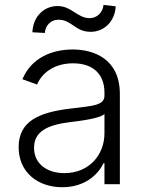

<svg xmlns="http://www.w3.org/2000/svg" viewBox="-20 -756 596 788"><path d="M235.8 12.4C326.7 12.4 382.1 -38 404.8 -86.3H408.7V0H471.9V-370.4C471.9 -516.7 361.9 -552.9 278.4 -552.9C195 -552.9 109 -519.9 72.1 -430.8L132.1 -409.1C152 -456 201.3 -496.1 280.2 -496.1C362.9 -496.1 408.7 -450.6 408.7 -376.1V-363.3C408.7 -322.1 357.6 -321.4 266 -310C142.8 -294.7 56.5 -260.3 56.5 -152.3C56.5 -47.2 136.7 12.4 235.8 12.4ZM244.3 -45.5C172.9 -45.5 119.7 -83.5 119.7 -149.5C119.7 -215.6 173.7 -243.3 266 -254.6C310.7 -259.9 390.3 -269.9 408.7 -288V-209.2C408.7 -119.7 345.2 -45.5 244.3 -45.5ZM164.1 -620.7C165.8 -651.3 188.9 -675.1 219.1 -675.1C275.2 -675.1 288 -625.4 351.6 -625.4C406.6 -625.4 451.3 -666.5 454.9 -730.1L404.8 -735.8C402.3 -704.9 377.5 -681.5 348.7 -681.5C297.2 -681.5 274.1 -731.2 216.3 -731.2C159.4 -731.2 115.4 -686.8 112.9 -623.6Z"/></svg>

Font: Karasuma Gothic
Style: Light
Weight: 300
Designer: Rasmus Andersson / Ryoko Nishizuka
Foundry: rsms
Version: Version 1.00